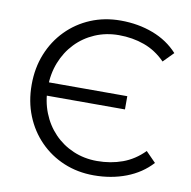

<svg xmlns="http://www.w3.org/2000/svg" viewBox="-80 -785 866 871"><g transform="rotate(10 353.5 -349.5)"><path d="M407.2 6.4Q332.9 6.4 269.4 -20.1Q205.9 -46.6 158.6 -94.9Q111.2 -143.2 85.2 -208Q59.1 -272.9 59.1 -350Q59.1 -427.1 85.2 -492Q111.2 -556.8 158.6 -605.1Q205.9 -653.4 269.4 -679.9Q332.9 -706.4 407.2 -706.4Q488 -706.4 556.4 -680.4Q624.9 -654.5 671.6 -603.2L625.6 -556.4Q582.1 -600.7 527.8 -620.2Q473.5 -639.8 410.6 -639.8Q351.5 -639.8 300.6 -618Q249.8 -596.2 212.5 -557.2Q175.1 -518.2 154.3 -465.4Q133.5 -412.5 133.5 -350Q133.5 -287.5 154.3 -234.6Q175.1 -181.8 212.5 -142.8Q249.8 -103.8 300.6 -82Q351.5 -60.2 410.6 -60.2Q473.5 -60.2 527.8 -80Q582.1 -99.8 625.6 -144.1L671.6 -97.2Q624.9 -46 556.4 -19.8Q488 6.4 407.2 6.4ZM108.4 -312.7V-373.7H495.4V-312.7Z"/></g></svg>

Font: Montserrat Thin
Style: Regular
Weight: 100
Designer: Julieta Ulanovsky
Foundry: Julieta Ulanovsky
Version: Version 9.000